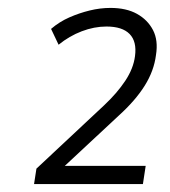

<svg xmlns="http://www.w3.org/2000/svg" viewBox="-20 -729 430 485"><path d="M66 -264 72 -303 243 -463Q276 -494 296.5 -525Q317 -556 321 -587Q326 -624 307.5 -643Q289 -662 249 -662Q218 -662 186.5 -650Q155 -638 128 -616L109 -656Q130 -674 155 -685Q180 -696 206.5 -702.5Q233 -709 259 -709Q299 -709 326 -694Q353 -679 366.5 -653Q380 -627 374 -590Q369 -550 345.5 -512.5Q322 -475 280 -437L134 -301L133 -310H348L341 -264Z"/></svg>

Font: Nunito Sans 10pt SemiCondensed Light
Style: Italic
Weight: 300
Width: 4
Italic angle: -9°
Designer: Vernon Adams
Foundry: Vernon Adams
Version: Version 3.101;gftools[0.9.27]